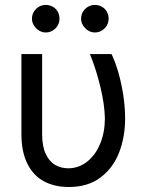

<svg xmlns="http://www.w3.org/2000/svg" viewBox="-20 -750 595 780"><path d="M151.2 -530.4V-204.4Q151.2 -155.7 165.7 -124.8Q180.2 -93.9 204.1 -80.1Q227.9 -66.3 256.9 -66.3Q299.7 -66.3 333.9 -93.2Q368.1 -120.2 387.1 -166.6Q406.1 -213.1 406.1 -269.3Q405 -325.6 387.9 -396.6Q370.9 -467.5 345.3 -530.4H433Q447.5 -501 460.3 -457.4Q473.1 -413.7 480.7 -364Q488.3 -314.2 488.3 -269.3Q488.3 -193 463.7 -130Q439.2 -67 387.9 -28.7Q336.7 9.7 259.7 9.7Q201.3 9.7 158.3 -13.5Q115.3 -36.6 91.2 -84.9Q67 -133.3 67 -205.8V-530.4ZM109.8 -674Q109.8 -689.6 117.7 -702.5Q125.7 -715.5 138.3 -722.7Q150.9 -730 165.7 -730Q181.6 -730 194.4 -722.7Q207.2 -715.5 214.4 -702.7Q221.7 -689.9 221.7 -674Q221.7 -659.2 214.4 -646.6Q207.2 -634 194.4 -626Q181.6 -618.1 165.7 -618.1Q151.2 -618.1 138.5 -626Q125.7 -634 117.7 -646.8Q109.8 -659.5 109.8 -674ZM309.4 -674Q309.4 -689.6 317.3 -702.5Q325.3 -715.5 337.9 -722.7Q350.5 -730 365.3 -730Q380.9 -730 393.8 -722.7Q406.8 -715.5 414 -702.5Q421.3 -689.6 421.3 -674Q421.3 -659.2 414 -646.6Q406.8 -634 393.8 -626Q380.9 -618.1 365.3 -618.1Q350.8 -618.1 338.1 -626Q325.3 -634 317.3 -646.8Q309.4 -659.5 309.4 -674Z"/></svg>

Font: Pretendard Variable
Style: Regular
Weight: 400
Designer: Base glyphs from Inter by Rasmus Andersson; Hangul glyphs from Noto Sans CJK(Source Han Sans) by Jang Soo-young and Kang
Foundry: Kil Hyung-jin
Version: Version 1.100;FEAKit 1.0